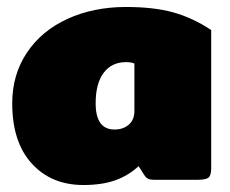

<svg xmlns="http://www.w3.org/2000/svg" viewBox="-20 -515 660 550"><path d="M15 -219Q15 -301 57 -364Q99 -427 173.5 -461Q248 -495 341 -495Q421 -495 476.5 -479.5Q532 -464 585 -429V-33Q585 -13 577.5 -6.5Q570 0 547 0H421Q410 0 404 -3Q398 -6 393 -14L377 -39Q348 -12 310 1.5Q272 15 219 15Q127 15 71 -46.5Q15 -108 15 -219ZM365 -197V-333Q356 -337 341 -337Q300 -337 277 -306.5Q254 -276 254 -219Q254 -144 308 -144Q333 -144 349 -158Q365 -172 365 -197Z"/></svg>

Font: Mitr
Style: Bold
Weight: 700
Designer: Thanarat Vachiruckul
Foundry: Cadson Demak
Version: Version 1.003